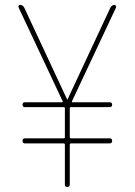

<svg xmlns="http://www.w3.org/2000/svg" viewBox="-20 -750 540 770"><path d="M231.4 -343.8 54.7 -719.7Q52.7 -723.6 54.7 -727.1Q56.6 -730.5 60.5 -730.5Q71.3 -730.5 77.1 -719.7L249 -351.6Q249 -350.6 250 -350.6Q251 -350.6 251 -351.6L422.9 -719.7Q427.7 -729.5 439.5 -730.5Q442.4 -730.5 444.3 -727.1Q446.3 -723.6 445.3 -719.7L268.6 -343.8Q266.6 -339.8 272.5 -339.8H419.9Q429.7 -339.8 429.7 -330.1Q429.7 -320.3 419.9 -320.3H264.6Q259.8 -320.3 259.8 -315.4V-200.2Q259.8 -195.3 264.6 -195.3H419.9Q429.7 -195.3 429.7 -185.1Q429.7 -174.8 419.9 -174.8H264.6Q259.8 -174.8 259.8 -169.9V-9.8Q259.8 0 250 0Q240.2 0 240.2 -9.8V-169.9Q240.2 -174.8 235.4 -174.8H80.1Q70.3 -174.8 70.3 -185.1Q70.3 -195.3 80.1 -195.3H235.4Q240.2 -195.3 240.2 -200.2V-315.4Q240.2 -320.3 235.4 -320.3H80.1Q70.3 -320.3 70.3 -330.1Q70.3 -339.8 80.1 -339.8H227.5Q233.4 -339.8 231.4 -343.8Z"/></svg>

Font: Rounded Mgen+ 1m thin
Style: Regular
Weight: 100
Designer: [Source Han Sans]
Ryoko NISHIZUKA  (kana & ideographs); Paul D. Hunt (Latin, Greek & Cyrillic); Wenlong ZHANG  (bopomofo
Version: Version 1.059.20150602